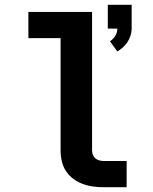

<svg xmlns="http://www.w3.org/2000/svg" viewBox="-20 -785 640 805"><path d="M472 -569 441 -612Q455 -621 463.5 -635Q472 -649 472 -665H432V-765H532V-665Q532 -651 527.5 -636.5Q523 -622 515 -609.5Q507 -597 496 -587Q485 -577 472 -569ZM415 0Q393 0 370.5 -3Q348 -6 326.5 -14Q305 -22 287 -35.5Q269 -49 256.5 -68Q244 -87 239 -109.5Q234 -132 234 -155V-625H99V-735H366V-155Q366 -145 369.5 -136Q373 -127 380 -121Q387 -115 396.5 -112.5Q406 -110 415 -110H511V0Z"/></svg>

Font: Iosevka SS04 XBd Ex
Style: Regular
Weight: 800
Width: 7
Monospace: yes
Designer: Belleve Invis
Foundry: Belleve Invis
Version: Version 19.0.0; ttfautohint (v1.8.4)